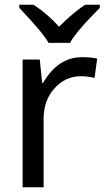

<svg xmlns="http://www.w3.org/2000/svg" viewBox="-20 -786 439 806"><path d="M184 -606Q159 -650 61 -753V-766H121Q178 -729 228 -674Q287 -733 337 -766H399V-753Q299 -653 274 -606ZM325 -546Q361 -546 388 -540L377 -459Q347 -466 319 -466Q255 -466 209 -415.5Q163 -365 163 -286V0H75V-536H147L157 -438H161Q223 -546 325 -546Z"/></svg>

Font: Advent Sans Logo
Style: Regular
Weight: 400
Designer: Types & Symbols
Foundry: Types & Symbols
Version: Version 1.002